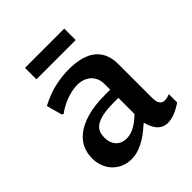

<svg xmlns="http://www.w3.org/2000/svg" viewBox="-190 -815 954 954"><g transform="rotate(-45 286.5 -338.0)"><path d="M360.8 -76.2Q348.1 -65.4 330.3 -50.5Q312.5 -35.6 290.8 -22.2Q269 -8.8 243.4 0.5Q217.8 9.8 189.5 9.8Q160.6 9.8 136 -0.7Q111.3 -11.2 93 -30Q74.7 -48.8 64.2 -75Q53.7 -101.1 53.7 -132.8Q53.7 -166 67.1 -197.8Q80.6 -229.5 112.1 -254.4Q143.6 -279.3 195.3 -294.7Q247.1 -310.1 323.2 -310.1H358.9V-350.1Q358.9 -371.6 351.6 -388.7Q344.2 -405.8 331.1 -418Q317.9 -430.2 299.6 -436.5Q281.2 -442.9 258.8 -442.9Q241.2 -442.9 221.2 -438.7Q201.2 -434.6 181.6 -427.2Q162.1 -419.9 143.6 -409.9Q125 -399.9 110.4 -388.2L101.6 -393.1L79.1 -475.1Q138.2 -505.9 189 -516.6Q239.7 -527.3 284.2 -527.3Q330.1 -527.3 366 -518.1Q401.9 -508.8 426.8 -489.5Q451.7 -470.2 464.6 -440.7Q477.5 -411.1 477.5 -370.6V-131.3Q477.5 -124 478.8 -115.2Q480 -106.4 483.6 -98.6Q487.3 -90.8 494.4 -85.4Q501.5 -80.1 513.2 -80.1Q520 -80.1 529.8 -82Q539.6 -84 549.3 -88.4V-29.8Q522.9 -11.7 496.8 -1Q470.7 9.8 445.8 9.8Q426.3 9.8 412.1 2.4Q397.9 -4.9 388.2 -16.8Q378.4 -28.8 371.8 -44.2Q365.2 -59.6 360.8 -76.2ZM358.9 -252.4H328.1Q277.3 -252.4 246.3 -245.4Q215.3 -238.3 198.2 -225.8Q181.2 -213.4 175.5 -197Q169.9 -180.7 169.9 -161.6Q169.9 -141.6 175.8 -126.5Q181.6 -111.3 191.7 -101.1Q201.7 -90.8 215.3 -85.4Q229 -80.1 244.6 -80.1Q256.3 -80.1 269 -82.8Q281.7 -85.4 295.7 -92.3Q309.6 -99.1 325.2 -110.4Q340.8 -121.6 358.9 -139.2ZM136.2 -686H412.1V-605.5H136.2Z"/></g></svg>

Font: Proza Libre
Style: Medium
Weight: 500
Designer: Jasper de Waard
Foundry: Jasper de Waard
Version: Version 1.000; ttfautohint (v1.4.1.8-43bc)